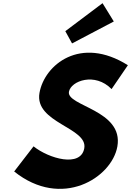

<svg xmlns="http://www.w3.org/2000/svg" viewBox="-20 -1172 824 1207"><path d="M190.9 -252 69.1 -94C367.4 145 683 -54 717.8 -251C758.3 -481 397.5 -504.6 413.4 -595C425.6 -664 577.3 -719 681.4 -612L783.9 -762C485.5 -950 259.4 -765 228.2 -588C194.9 -399 532.9 -370.8 509.8 -240C488.1 -117 286.9 -175 190.9 -252ZM390.6 -976 433 -899 695.4 -1037 624.6 -1152Z"/></svg>

Font: Hussar Wysoki
Style: Obl
Weight: 700
Foundry: Cannot Into Space Fonts
Version: Version 0.92